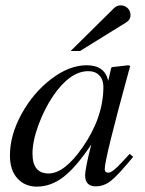

<svg xmlns="http://www.w3.org/2000/svg" viewBox="-20 -684 541 715"><path d="M463 -111 476 -100Q420 -32 393.5 -11Q367 10 337 10Q297 10 297 -31Q297 -56 320 -146Q264 -62 217 -25.5Q170 11 117 11Q73 11 45 -19.5Q17 -50 17 -105Q17 -181 60.5 -260Q104 -339 171 -390Q238 -441 303 -441Q370 -441 383 -383L394 -431L397 -434L458 -441L465 -438Q464 -434 459 -417Q370 -93 370 -54Q370 -41 384 -41Q399 -41 436 -82ZM365 -361Q365 -387 350 -403Q335 -419 309 -419Q241 -419 178 -327Q145 -278 123 -218Q101 -158 101 -112Q101 -38 161 -38Q220 -38 288 -136Q365 -247 365 -361ZM243 -494 405 -654Q415 -664 430 -664Q445 -664 455.5 -653.5Q466 -643 466 -628Q466 -610 449 -600L278 -494Z"/></svg>

Font: STIX
Style: Italic
Weight: 400
Italic angle: -16.33°
Designer: MicroPress Inc., with final additions and corrections provided by Coen Hoffman, Elsevier (retired)
Version: Version 1.1.1